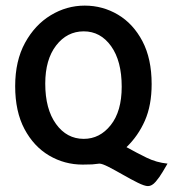

<svg xmlns="http://www.w3.org/2000/svg" viewBox="-20 -563 605 667"><path d="M494.1 83.5Q482.4 83.5 458.7 71.8Q435.1 60.1 407.7 44.4Q380.4 28.8 357.7 17.1Q335 5.4 325.2 5.4Q312 7.3 300.3 8.1Q288.6 8.8 267.1 8.8Q204.1 8.8 150.6 -22.7Q97.2 -54.2 64.9 -115Q32.7 -175.8 32.7 -263.7Q32.7 -351.6 66.9 -414.1Q101.1 -476.6 156.2 -510Q211.4 -543.5 274.4 -543.5Q336.9 -543.5 389.9 -512Q442.9 -480.5 474.9 -419.7Q506.8 -358.9 506.8 -271Q506.8 -197.3 483.4 -144Q460 -90.8 419.4 -51.8Q455.6 -31.7 489.5 -15.1Q523.4 1.5 562 5.4Q556.2 15.1 545.2 33.9Q534.2 52.7 521 68.1Q507.8 83.5 494.1 83.5ZM271 -80.6Q326.7 -80.6 364.7 -128.4Q402.8 -176.3 402.8 -261.7Q402.8 -351.1 366 -402.6Q329.1 -454.1 271 -454.1Q212.9 -454.1 175 -405Q137.2 -356 137.2 -272.5Q137.2 -184.1 174.6 -132.3Q211.9 -80.6 271 -80.6Z"/></svg>

Font: Harmattan
Style: Bold
Weight: 700
Designer: George W. Nuss III and SIL International
Foundry: SIL International
Version: Version 4.000